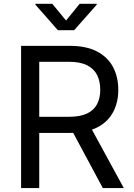

<svg xmlns="http://www.w3.org/2000/svg" viewBox="-20 -962 684 982"><path d="M87.9 0V-727.5H336.9Q421.9 -727.5 476.8 -698.5Q531.7 -669.4 558.3 -618.7Q585 -567.9 585 -502.9Q585 -438 558.3 -388.2Q531.7 -338.4 477.1 -310.3Q422.4 -282.2 337.4 -282.2H139.6V-364.7H333Q390.6 -364.7 425.5 -381.6Q460.4 -398.4 476.6 -429.4Q492.7 -460.4 492.7 -502.9Q492.7 -546.4 476.6 -578.4Q460.4 -610.4 425.3 -628.2Q390.1 -646 332 -646H180.7V0ZM505.9 0 330.1 -327.6H434.6L613.3 0ZM247.6 -942.4 317.9 -856.9 387.2 -942.4H474.6V-938L359.4 -807.6H275.9L161.1 -938V-942.4Z"/></svg>

Font: Atlassian Sans
Style: Regular
Weight: 400
Designer: Rasmus Andersson
Foundry: Modifications by Atlassian Pty Ltd, manufactured by rsms
Version: Version 4.001;git-9221beed3